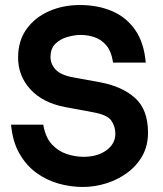

<svg xmlns="http://www.w3.org/2000/svg" viewBox="-20 -732 647 764"><path d="M309 12Q261 12 213 -1.5Q165 -15 124.5 -44.5Q84 -74 57 -121.5Q30 -169 24 -236H152Q161 -185 186.5 -157.5Q212 -130 246 -119Q280 -108 312 -108Q368 -108 403.5 -134Q439 -160 439 -200Q439 -229 423 -252Q407 -275 352 -285L239 -306Q150 -323 101 -376.5Q52 -430 52 -503Q52 -569 85 -615.5Q118 -662 174 -687Q230 -712 298 -712Q369 -712 425.5 -688Q482 -664 517.5 -613.5Q553 -563 560 -483H430Q423 -528 403 -551.5Q383 -575 356 -584Q329 -593 302 -593Q277 -593 248.5 -585Q220 -577 200.5 -558Q181 -539 181 -505Q181 -477 201.5 -455Q222 -433 272 -424L376 -405Q465 -389 517 -342.5Q569 -296 569 -204Q569 -152 546.5 -112Q524 -72 486.5 -44.5Q449 -17 403 -2.5Q357 12 309 12Z"/></svg>

Font: Host Grotesk ExtraBold
Style: Regular
Weight: 800
Designer: Doğukan Karapınar
Foundry: Element Type
Version: Version 1.003; ttfautohint (v1.8.4.7-5d5b)